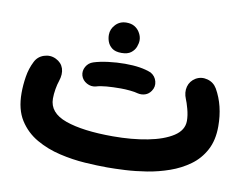

<svg xmlns="http://www.w3.org/2000/svg" viewBox="-68 -635 1007 786"><g transform="rotate(10 435.0 -242.0)"><path d="M24.4 -182.1Q24.4 -215.3 30 -250.5Q35.6 -285.6 50.8 -315.4Q62.5 -339.4 88.4 -347.9Q114.3 -356.4 138.2 -344.7Q162.1 -333 169.7 -310.1Q177.2 -287.1 167 -256.8Q162.1 -243.2 158.4 -221.9Q154.8 -200.7 154.8 -182.1Q154.8 -123 226.3 -97.7Q297.9 -72.3 422.9 -72.3Q502 -72.3 567.4 -85Q632.8 -97.7 671.9 -123Q710.9 -148.4 710.9 -187Q710.9 -210 703.6 -236.6Q696.3 -263.2 691.4 -273.9Q680.2 -300.8 686.5 -325Q692.9 -349.1 715.3 -362.8Q738.3 -376 764.4 -368.9Q790.5 -361.8 804.2 -338.4Q841.3 -273.4 841.3 -187Q841.3 -129.4 819.3 -88.4Q797.4 -47.4 760.5 -20.8Q723.6 5.9 678.5 21.7Q633.3 37.6 586.2 45.2Q539.1 52.7 496.6 54.9Q454.1 57.1 422.9 57.1Q381.8 57.1 329.6 53.7Q277.3 50.3 223.9 37.8Q170.4 25.4 125.2 -0.5Q80.1 -26.4 52.2 -70.3Q24.4 -114.3 24.4 -182.1ZM335 -479Q335 -502.9 352.8 -521.7Q370.6 -540.5 397.9 -540.5Q418 -540.5 431.4 -532.5Q444.8 -524.4 452.6 -511.7Q462.9 -495.1 462.9 -478.5Q462.9 -465.8 457.3 -450.9Q451.7 -436 437.7 -425.3Q423.8 -414.6 398.4 -414.6Q372.6 -414.6 358.9 -425.3Q345.2 -436 339.8 -451.2Q335 -464.4 335 -479ZM257.3 -295.4Q252 -314.5 262 -332.3Q272 -350.1 291.5 -356.4Q317.4 -364.7 352.3 -369.1Q387.2 -373.5 421.4 -373.5Q489.3 -373.5 530.3 -356.4Q549.8 -345.2 555.4 -323.7Q561 -302.2 548.3 -283.7Q538.6 -269.5 523.9 -264.6Q509.3 -259.8 493.7 -263.2Q480 -267.1 460 -269Q439.9 -271 421.4 -271Q389.2 -271 362.5 -268.8Q335.9 -266.6 319.3 -261.2Q299.8 -256.3 281.5 -266.4Q263.2 -276.4 257.3 -295.4Z"/></g></svg>

Font: Mikhak Bold
Style: Regular
Weight: 700
Designer: Amin Abedi
Version: Version 3.3